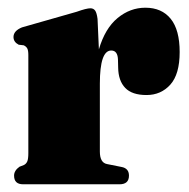

<svg xmlns="http://www.w3.org/2000/svg" viewBox="-20 -478 490 498"><path d="M233 -429 236.5 -350Q252.5 -404.5 285 -431.2Q317.5 -458 357 -458Q399.5 -458 422.8 -429.2Q446 -400.5 446 -343Q446 -285.5 421.8 -258.5Q397.5 -231.5 360 -231.5Q322.5 -231.5 304.8 -250Q287 -268.5 286.5 -302.5L286 -322.5Q285.5 -347 268.5 -347Q239 -347 239 -261V-85Q239 -56 257.5 -52.5L295 -45Q314.5 -41.5 314.5 -22.5Q314.5 0 290 0H40Q16.5 0 16.5 -22.5Q16.5 -35.5 30.5 -45.5L42 -50Q48 -53 50.8 -59.5Q53.5 -66 53.5 -81V-335Q53.5 -347 50.8 -352.2Q48 -357.5 41.5 -360.5L28.5 -362Q15 -369 15 -382Q15 -398 37 -407L179 -447.5Q204 -456.5 214.5 -456.5Q222.5 -456.5 226.8 -450.5Q231 -444.5 233 -429Z"/></svg>

Font: Fraunces 144pt S050 Black
Style: Regular
Weight: 900
Version: Version 1.000; ttfautohint (v1.8.3)